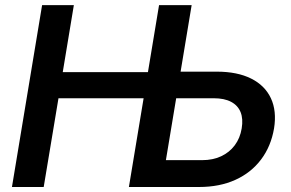

<svg xmlns="http://www.w3.org/2000/svg" viewBox="-20 -748 1165 768"><path d="M27.8 0 148.4 -727.5H275.4L231 -459.5H626.5L609.4 -355H213.9L154.8 0ZM658.7 -461.4H846.7Q929.2 -461.4 984.4 -433.8Q1039.6 -406.2 1063.5 -355.2Q1087.4 -304.2 1076.2 -234.4Q1064 -162.6 1024.2 -109.9Q984.4 -57.1 921.4 -28.6Q858.4 0 775.9 0H495.6L616.2 -727.5H746.6L643.6 -107.4H788.6Q831.1 -107.4 864.3 -122.8Q897.5 -138.2 918.9 -166.7Q940.4 -195.3 946.8 -234.4Q953.1 -272.5 942.4 -299.3Q931.6 -326.2 904.5 -340.6Q877.4 -355 835 -355H641.6Z"/></svg>

Font: Inter SemiBold
Style: Italic
Weight: 600
Italic angle: -9.3988°
Designer: Rasmus Andersson
Foundry: rsms
Version: Version 4.001;git-66647c0bb